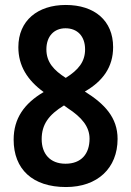

<svg xmlns="http://www.w3.org/2000/svg" viewBox="-20 -744 529 774"><path d="M245 -724C132 -724 54 -661 54 -554C54 -479 90 -421 156 -373C78 -327 35 -267 35 -181C35 -62 111 10 246 10C373 10 454 -66 454 -184C454 -270 402 -325 322 -375C395 -417 436 -474 436 -554C436 -661 361 -724 245 -724ZM244 -630C292 -630 323 -598 323 -545C323 -495 296 -462 245 -430C197 -461 167 -493 167 -545C167 -598 198 -630 244 -630ZM148 -183C148 -242 176 -281 238 -319L253 -308C310 -271 341 -233 341 -185C341 -124 308 -84 244 -84C181 -84 148 -125 148 -183Z"/></svg>

Font: Noto Sans Armenian Condensed SemiBold
Style: Regular
Weight: 600
Width: 3
Designer: Monotype Design Team
Foundry: Monotype Imaging Inc.
Version: Version 2.008